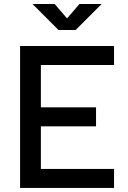

<svg xmlns="http://www.w3.org/2000/svg" viewBox="-20 -918 626 938"><path d="M78.1 0V-693.4H537.1V-600.6H179.7V-393.6H449.2V-300.8H179.7V-92.8H537.1V0ZM265.6 -771.5 138.7 -898.4H247.1L307.6 -828.1L368.2 -898.4H476.6L349.6 -771.5Z"/></svg>

Font: CaskaydiaMono NF
Style: Regular
Weight: 400
Designer: Aaron Bell
Foundry: Saja Typeworks
Version: Version 2111.001; ttfautohint (v1.8.4);Nerd Fonts 3.1.1